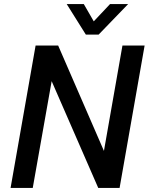

<svg xmlns="http://www.w3.org/2000/svg" viewBox="-20 -924 731 944"><path d="M691 -700 568 0H463L234 -525L141 0H32L155 -700H266L491 -182L582 -700ZM308 -904H392L441 -819L521 -904H610L465 -754H402Z"/></svg>

Font: Sarabun Medium
Style: Italic
Weight: 500
Italic angle: -10°
Designer: Suppakit Chalermlarp | Katatrad Co.,Ltd.
Foundry: Cadson Demak Co.,Ltd.
Version: Version 1.000; ttfautohint (v1.6)